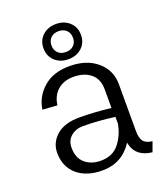

<svg xmlns="http://www.w3.org/2000/svg" viewBox="-136 -820 793 923"><g transform="rotate(-20 260.5 -359.0)"><path d="M327.1 -572.5Q300 -547.5 258.3 -547.5Q216.7 -547.5 189.6 -572.5Q162.5 -597.5 162.5 -637.5Q162.5 -677.5 189.6 -702.5Q216.7 -727.5 258.3 -727.5Q300 -727.5 327.1 -702.5Q354.2 -677.5 354.2 -637.5Q354.2 -597.5 327.1 -572.5ZM218.3 -598.8Q233.3 -584.2 258.3 -584.2Q283.3 -584.2 298.3 -598.8Q313.3 -613.3 313.3 -637.5Q313.3 -661.7 298.3 -676.2Q283.3 -690.8 258.3 -690.8Q233.3 -690.8 218.3 -676.2Q203.3 -661.7 203.3 -637.5Q203.3 -613.3 218.3 -598.8ZM52.5 -143.3Q52.5 -195 93.3 -230.8Q134.2 -266.7 209.2 -266.7Q286.7 -266.7 371.7 -256.7V-351.7Q371.7 -405 338.3 -432.5Q305 -460 250 -460Q200.8 -460 169.6 -432.9Q138.3 -405.8 131.7 -357.5L56.7 -362.5Q65.8 -425.8 115.8 -470.4Q165.8 -515 250 -515Q337.5 -515 390.8 -469.2Q444.2 -423.3 444.2 -351.7V-114.2Q444.2 -76.7 457.1 -59.6Q470 -42.5 502.5 -39.2L484.2 10.8Q399.2 1.7 385 -74.2Q330 10.8 229.2 10.8Q148.3 10.8 100.4 -30.4Q52.5 -71.7 52.5 -143.3ZM375 -210Q287.5 -221.7 213.3 -221.7Q175.8 -221.7 150.8 -200.4Q125.8 -179.2 125.8 -142.5Q125.8 -90 157.5 -62.9Q189.2 -35.8 237.5 -35.8Q298.3 -35.8 331.2 -76.7Q364.2 -117.5 375 -175Z"/></g></svg>

Font: Boon
Style: Regular
Weight: 400
Designer: Sungsit Sawaiwan
Foundry: FontUni
Version: Version 3.0